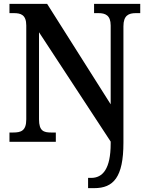

<svg xmlns="http://www.w3.org/2000/svg" viewBox="-20 -734 764 994"><path d="M436 240H468C567 240 619 184 619 5V-598C619 -654 646 -666 683 -666H706V-714H467V-666H490C525 -666 553 -655 553 -602V-194L224 -714H29V-666H52C87 -666 116 -658 116 -602V-116C116 -56 88 -48 48 -48H29V0H269V-48H245C206 -48 182 -56 182 -116V-567L553 -1V9C553 140 512 187 452 187H436Z"/></svg>

Font: Noto Serif Khmer SemiCondensed SemiBold
Style: Regular
Weight: 600
Width: 4
Designer: Danh Hong and the Monotype Design Team
Foundry: Monotype Imaging Inc.
Version: Version 2.004